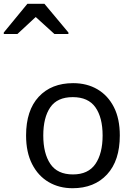

<svg xmlns="http://www.w3.org/2000/svg" viewBox="-83 -986 708 1016"><path d="M551 -269Q551 -136 483.5 -63Q416 10 301 10Q230 10 174.5 -22.5Q119 -55 87 -117.5Q55 -180 55 -269Q55 -402 122 -474Q189 -546 304 -546Q377 -546 432.5 -513.5Q488 -481 519.5 -419.5Q551 -358 551 -269ZM146 -269Q146 -174 183.5 -118.5Q221 -63 303 -63Q384 -63 422 -118.5Q460 -174 460 -269Q460 -364 422 -418Q384 -472 302 -472Q220 -472 183 -418Q146 -364 146 -269ZM-63 -806V-814L62 -966H152L279 -814V-806H205L106 -896L9 -806Z"/></svg>

Font: Noto Sans Tifinagh Ahaggar
Style: Regular
Weight: 400
Designer: JamraPatel
Foundry: JamraPatel LLC
Version: Version 2.006; ttfautohint (v1.8.4.7-5d5b)